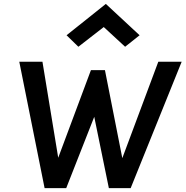

<svg xmlns="http://www.w3.org/2000/svg" viewBox="-20 -966 953 986"><path d="M79 -649H198L279 -155.9L447 -606H518.9L608.1 -153.9L793 -649H913L651.1 0H539L464 -366.1L320.1 0H209ZM382.5 -725.9 321.8 -784.9 523.5 -945.9 696.9 -784.9 622.5 -725.9 512.8 -827.1Z"/></svg>

Font: Karla
Style: Italic
Weight: 400
Italic angle: -8°
Designer: Jonathan Pinhorn
Version: Version 2.004;gftools[0.9.33]